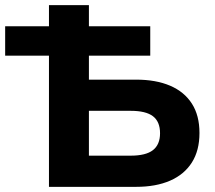

<svg xmlns="http://www.w3.org/2000/svg" viewBox="-35 -725 833 745"><path d="M155 0V-509H-15V-623H155V-705H310V-623H548V-509H310V-416H493Q570 -416 625 -392.5Q680 -369 709.5 -323Q739 -277 739 -209Q739 -141 709.5 -94.5Q680 -48 625 -24Q570 0 493 0ZM310 -121H472Q531 -121 558.5 -142.5Q586 -164 586 -208Q586 -253 558.5 -274Q531 -295 472 -295H310Z"/></svg>

Font: Nunito Sans 10pt ExtraBold
Style: Regular
Weight: 800
Designer: Vernon Adams
Foundry: Vernon Adams
Version: Version 3.101;gftools[0.9.27]